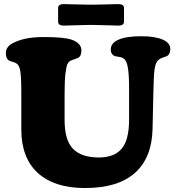

<svg xmlns="http://www.w3.org/2000/svg" viewBox="-20 -900 864 942"><path d="M421.4 -777.8Q393.6 -777.8 351.6 -776.1Q309.6 -774.4 292.5 -774.4Q265.1 -774.4 265.1 -793.9V-860.4Q265.1 -879.9 292.5 -879.9Q309.6 -879.9 351.6 -878.4Q393.6 -877 421.4 -877H432.1Q461.4 -877 502.7 -878.4Q543.9 -879.9 561 -879.9Q588.4 -879.9 588.4 -860.4V-793.9Q588.4 -774.4 561 -774.4Q543.9 -774.4 502.7 -776.1Q461.4 -777.8 432.1 -777.8ZM732.4 -444.3 728.5 -267.1Q725.1 -125.5 641.8 -51.5Q558.6 22.5 397 22.5Q247.1 22.5 166 -51Q85 -124.5 84.5 -264.2V-448.2Q84.5 -525.4 79.3 -553Q74.2 -580.6 60.5 -588.9Q54.2 -593.3 41 -596.9Q27.8 -600.6 23.4 -603.5Q8.8 -612.3 8.8 -639.6Q8.8 -668.9 38.6 -686Q96.2 -718.3 192.4 -718.3Q295.4 -718.3 332 -705.1Q379.4 -688.5 379.4 -651.9Q379.4 -624.5 362.8 -616.2Q356.9 -613.3 345.7 -609.4Q334.5 -605.5 328.1 -603Q317.4 -598.1 311.3 -586.4Q305.2 -574.7 301 -538.3Q296.9 -502 296.9 -436V-312Q296.9 -211.9 338.4 -169.7Q379.9 -127.4 464.8 -127.4Q540.5 -127.4 576.9 -170.4Q613.3 -213.4 613.3 -313V-467.8Q613.3 -534.2 607.2 -568.8Q601.1 -603.5 586.9 -612.3Q579.6 -619.1 561.8 -621.3Q543.9 -623.5 538.6 -627Q523.4 -636.2 523.4 -657.2Q523.4 -688.5 561.3 -705.3Q599.1 -722.2 671.9 -722.2Q740.7 -722.2 778.1 -705.8Q815.4 -689.5 815.4 -660.2Q815.4 -634.3 799.8 -625Q798.3 -624 780.3 -618.2Q762.2 -612.3 753.9 -602.1Q742.2 -590.3 738 -557.6Q733.9 -524.9 732.4 -444.3Z"/></svg>

Font: Cooper* ExtraBold
Style: Regular
Weight: 800
Designer: Owen Earl
Foundry: indestructible type*
Version: Version 0.001